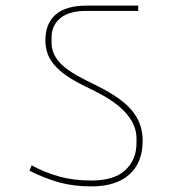

<svg xmlns="http://www.w3.org/2000/svg" viewBox="-20 -718 621 685"><path d="M306 -53Q243 -53 192 -67Q141 -81 85 -109L93 -128Q141 -102 192 -88Q243 -74 307 -74Q387 -74 427 -111Q467 -148 467 -208V-224Q467 -319 320 -392L282 -411Q243 -430 216.5 -448.5Q190 -467 173.5 -486.5Q157 -506 149.5 -527.5Q142 -549 142 -575Q142 -634 178.5 -666Q215 -698 290 -698H473V-679H286Q226 -679 195 -653Q164 -627 164 -585V-566Q164 -528 191 -497Q218 -466 284 -433L326 -412Q366 -392 397 -371Q428 -350 448 -327Q468 -304 478.5 -276.5Q489 -249 489 -216Q489 -138 441.5 -95.5Q394 -53 306 -53Z"/></svg>

Font: IBM Plex Sans Devanagari Thin
Style: Regular
Weight: 100
Designer: Mike Abbink, Paul van der Laan, Pieter van Rosmalen, Erin McLaughlin
Foundry: Bold Monday
Version: Version 1.1